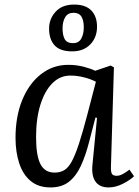

<svg xmlns="http://www.w3.org/2000/svg" viewBox="-20 -807 611 841"><path d="M466 -79Q465 -55 470 -46Q475 -37 491 -37Q504 -37 518.5 -45Q533 -53 547 -64L567 -35Q551 -19 519 -2.5Q487 14 456 14Q416 14 398 -12Q380 -38 385 -86L405 -291L398 -292L371 -188Q355 -125 334 -80Q313 -35 281.5 -10.5Q250 14 201 14Q148 14 114 -14.5Q80 -43 64 -92.5Q48 -142 48 -203Q48 -297 77.5 -369Q107 -441 159.5 -482Q212 -523 279 -523Q315 -523 347 -514.5Q379 -506 397 -497L465 -520L479 -512ZM219 -51Q244 -51 262 -62Q280 -73 295 -101Q310 -129 326 -178Q342 -227 362 -303L400 -449Q377 -461 347 -468.5Q317 -476 288 -476Q243 -476 209.5 -442.5Q176 -409 157 -348.5Q138 -288 138 -207Q138 -126 157 -88.5Q176 -51 219 -51ZM296 -582Q243 -582 219 -608.5Q195 -635 195 -682Q195 -724 223.5 -755.5Q252 -787 305 -787Q355 -787 380 -761Q405 -735 405 -690Q405 -643 375.5 -612.5Q346 -582 296 -582ZM300 -618Q325 -618 336 -638Q347 -658 347 -687Q347 -718 336.5 -734.5Q326 -751 302 -751Q277 -751 265.5 -731.5Q254 -712 254 -683Q254 -653 263.5 -635.5Q273 -618 300 -618Z"/></svg>

Font: Literata 36pt
Style: Italic
Weight: 400
Italic angle: -2°
Designer: Latin by Veronika Burian and Jose Scaglione. Greek by Irene Vlachou. Cyrillic by Vera Evstafieva
Foundry: TypeTogether
Version: Version 3.002